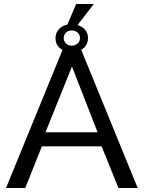

<svg xmlns="http://www.w3.org/2000/svg" viewBox="-20 -938 717 958"><path d="M367 -813Q391 -806 405 -789Q419 -772 419 -748Q419 -728 410 -713Q401 -698 385 -690L667 0H571L487 -208H189L106 0H10L292 -689Q257 -708 257 -748Q257 -774 273.5 -792Q290 -810 316 -815L360 -918H448ZM467 -278 339 -606 207 -278ZM338 -786Q321 -786 309.5 -775.5Q298 -765 298 -748Q298 -732 309.5 -721Q321 -710 338 -710Q354 -710 366.5 -720.5Q379 -731 379 -748Q379 -765 367 -775.5Q355 -786 338 -786Z"/></svg>

Font: PTCRaleway Medium
Style: Regular
Weight: 500
Designer: Matt McInerney, Pablo Impallari, Rodrigo Fuenzalida
Foundry: Matt McInerney, Pablo Impallari, Rodrigo Fuenzalida
Version: Version 3.000g; ttfautohint (v1.5) -l 8 -r 28 -G 28 -x 14 -D